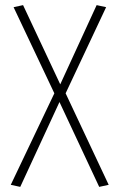

<svg xmlns="http://www.w3.org/2000/svg" viewBox="-20 -724 467 749"><path d="M22 -3 192 -360 33 -696 70 -704 215 -395 357 -704 394 -696 236 -360 404 -3 367 5 212 -326 59 5Z"/></svg>

Font: Georama SemiCondensed ExtraLight
Style: Regular
Weight: 200
Width: 4
Designer: Jean-Baptiste Levee
Foundry: Production Type
Version: Version 1.000